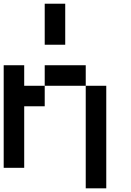

<svg xmlns="http://www.w3.org/2000/svg" viewBox="-20 -909 707 1040"><path d="M111.1 -333.3V0H0V-555.6H111.1V-444.4H222.2V-333.3ZM555.6 111.1H444.4V-444.4H555.6ZM444.4 -444.4H222.2V-555.6H444.4ZM333.3 -666.7H222.2V-888.9H333.3Z"/></svg>

Font: Pixeloid Sans
Style: Regular
Weight: 400
Designer: GGBotNet
Foundry: GGBotNet
Version: 0.5